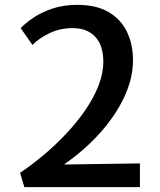

<svg xmlns="http://www.w3.org/2000/svg" viewBox="-20 -769 658 789"><path d="M80 0 62.5 -59Q109 -90 157.5 -130.5Q206 -171 250 -217.5Q294 -264 329 -314.2Q364 -364.5 384.2 -415.5Q404.5 -466.5 404.5 -515.5Q404.5 -582.5 371.2 -618Q338 -653.5 278.5 -653.5Q227.5 -653.5 183.8 -632.8Q140 -612 113.5 -584L65 -653.5Q84.5 -674 117.2 -696.2Q150 -718.5 195.5 -733.8Q241 -749 297.5 -749Q377 -749 427.8 -718.5Q478.5 -688 502.5 -636.5Q526.5 -585 526.5 -521.5Q526.5 -446.5 490.2 -369.5Q454 -292.5 390.2 -221.8Q326.5 -151 243 -93L555 -97.5V0Z"/></svg>

Font: Koeln Type Sans
Style: Regular
Weight: 400
Designer: Eben Sorkin
Foundry: Eben Sorkin
Version: Version 2.001